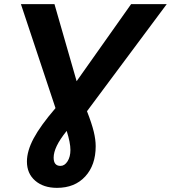

<svg xmlns="http://www.w3.org/2000/svg" viewBox="-20 -710 825 927"><path d="M255 197Q190 197 150 162.5Q110 128 110 70Q110 19 142.5 -42Q175 -103 248 -188L81 -690H243L350 -318L613 -690H785L400 -173Q423 -114 432.5 -75Q442 -36 442 -4Q442 87 391.5 142Q341 197 255 197ZM272 91Q292 91 306 69Q320 47 320 14Q320 -21 302 -78Q269 -37 254 -5.5Q239 26 239 51Q239 91 272 91Z"/></svg>

Font: Radio Canada
Style: Bold Italic
Weight: 700
Italic angle: -12°
Designer: Charles Daoud, Etienne Aubert Bonn, Alexandre Saumier Demers, Jacques Le Bailly
Foundry: Radio-Canada
Version: Version 2.104; ttfautohint (v1.8.4.7-5d5b);gftools[0.9.28.de